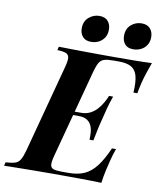

<svg xmlns="http://www.w3.org/2000/svg" viewBox="-140 -995 909 1073"><g transform="rotate(10 314.0 -458.5)"><path d="M225 -346 230 -366H428L423 -346ZM330 -366Q358 -366 380 -377Q402 -388 418.5 -406Q435 -424 447 -445Q459 -466 467 -486H490Q474 -440 467 -412.5Q460 -385 453 -356Q448 -338 444 -321Q440 -304 435.5 -282.5Q431 -261 424 -226H402Q403 -246 401.5 -267Q400 -288 392 -306Q384 -324 366.5 -335Q349 -346 319 -346ZM598 -528Q602 -587 593 -621.5Q584 -656 558.5 -670.5Q533 -685 488 -685H457Q424 -685 405.5 -679.5Q387 -674 376.5 -656.5Q366 -639 356 -602L224 -106Q214 -70 215.5 -52Q217 -34 232.5 -28.5Q248 -23 281 -23H318Q372 -23 409 -40Q446 -57 475.5 -95.5Q505 -134 534 -200H557Q552 -187 546 -168Q540 -149 535 -128Q530 -109 522 -73.5Q514 -38 509 0Q458 -2 395 -2.5Q332 -3 282 -3Q257 -3 218.5 -3Q180 -3 135 -2.5Q90 -2 44 -1.5Q-2 -1 -43 0L-38 -20Q-4 -22 15 -28Q34 -34 44.5 -52Q55 -70 65 -106L197 -602Q207 -639 205 -656.5Q203 -674 187.5 -680.5Q172 -687 138 -688L143 -708Q184 -707 230 -706.5Q276 -706 321 -705.5Q366 -705 404.5 -705Q443 -705 468 -705Q513 -705 569.5 -705.5Q626 -706 671 -708Q658 -673 649 -645Q640 -617 633 -590Q629 -572 625.5 -556Q622 -540 620 -528ZM251 -832Q251 -872 277.5 -894.5Q304 -917 337 -917Q370 -917 386 -898Q402 -879 402 -850Q402 -823 389.5 -804Q377 -785 357.5 -775.5Q338 -766 315 -766Q283 -766 267 -784.5Q251 -803 251 -832ZM491 -832Q491 -872 517 -894.5Q543 -917 577 -917Q609 -917 625.5 -898Q642 -879 642 -850Q642 -823 629.5 -804Q617 -785 597 -775.5Q577 -766 555 -766Q522 -766 506.5 -784.5Q491 -803 491 -832Z"/></g></svg>

Font: Playfair Display
Style: Bold Italic
Weight: 700
Italic angle: -14°
Designer: Claus Eggers Sørensen
Foundry: Claus Eggers Sørensen
Version: Version 1.203